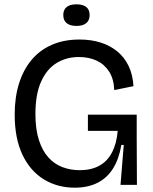

<svg xmlns="http://www.w3.org/2000/svg" viewBox="-20 -856 707 889"><path d="M326 13Q246 13 183 -25.5Q120 -64 84 -139.5Q48 -215 48 -326Q48 -405 68 -469Q88 -533 126 -578.5Q164 -624 220 -648.5Q276 -673 348 -673Q402 -673 446 -659Q490 -645 523 -618Q556 -591 575.5 -550.5Q595 -510 598 -457L509 -439Q507 -491 485 -525Q463 -559 427 -575.5Q391 -592 345 -592Q288 -592 242.5 -564.5Q197 -537 170.5 -478.5Q144 -420 144 -328Q144 -258 160 -208Q176 -158 204 -127Q232 -96 269.5 -82Q307 -68 349 -68Q402 -68 439.5 -88.5Q477 -109 498.5 -150Q520 -191 525 -250H387V-325H613V-222L614 0H538L553 -185H542Q531 -120 503.5 -76Q476 -32 431.5 -9.5Q387 13 326 13ZM334 -736Q304 -736 288.5 -749Q273 -762 273 -786Q273 -811 288.5 -823.5Q304 -836 334 -836Q364 -836 379.5 -823.5Q395 -811 395 -786Q395 -762 379.5 -749Q364 -736 334 -736Z"/></svg>

Font: Bricolage Grotesque 60pt
Style: Regular
Weight: 400
Version: Version 1.001;gftools[0.9.33.dev8+g029e19f]